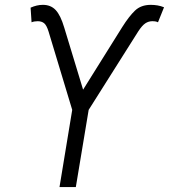

<svg xmlns="http://www.w3.org/2000/svg" viewBox="-20 -755 682 775"><path d="M220.2 0 271.5 -311.5 175.8 -628.4Q168 -653.3 158 -661.4Q147.9 -669.4 132.3 -669.4Q117.7 -669.4 107.4 -665L103.5 -724.1Q128.9 -735.4 152.3 -735.4Q184.6 -735.8 204.6 -714.6Q224.6 -693.4 239.3 -643.6L315.4 -393.1L473.6 -646Q501 -689.5 525.1 -712.4Q549.3 -735.4 588.4 -735.4Q602.5 -735.4 615.7 -733.2Q628.9 -731 642.1 -725.6L617.7 -665Q610.4 -669.4 594.7 -669.4Q579.6 -669.4 566.7 -660.9Q553.7 -652.3 538.1 -628.4L337.9 -311.5L286.1 0Z"/></svg>

Font: Inter Display Light
Style: Italic
Weight: 300
Italic angle: -9.39999°
Designer: Rasmus Andersson
Foundry: rsms
Version: Version 4.000;git-a52131595